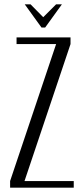

<svg xmlns="http://www.w3.org/2000/svg" viewBox="-20 -873 391 893"><path d="M57 -668V-699H308V-668L94 -31H323V0H27V-31L241 -668ZM122 -853 181 -793 241 -853H268L190 -745H173L95 -853Z"/></svg>

Font: Moniqa Paragraph
Style: Regular
Weight: 400
Designer: Rajesh Rajput
Foundry: Rajesh Rajput
Version: Version 1.000